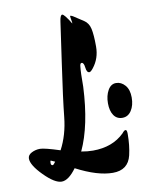

<svg xmlns="http://www.w3.org/2000/svg" viewBox="-142 -772 654 841"><g transform="rotate(-10 185.0 -351.5)"><path d="M230 -672 226 -697Q226 -701 228 -701Q230 -701 238 -697Q262 -681 282.5 -668Q303 -655 309 -628Q315 -601 315 -548.5Q315 -496 284 -457Q273 -443 267 -443Q255 -443 252.5 -466Q250 -489 240 -489Q233 -489 232 -474Q229 -450 229 -385Q221 -214 171 -107Q199 -102 223 -102Q310 -102 363 -154Q372 -166 378.5 -166Q385 -166 385 -148Q385 -97 375 -54Q360 9 292 9Q224 9 130 -40Q95 8 64.5 8Q34 8 -13 -39.5Q-60 -87 -60 -116Q-60 -132 -42.5 -141Q-25 -150 -5 -150Q15 -150 83 -128Q116 -190 124 -269Q132 -348 154 -499.5Q176 -651 180 -681.5Q184 -712 193 -712Q202 -712 230 -666ZM51 -83 33 -91Q30 -91 30 -80.5Q30 -70 38 -70Q42 -70 51 -83ZM430 -302Q430 -267 415 -244Q400 -221 375 -221Q350 -221 336.5 -241Q323 -261 323 -294.5Q323 -328 336.5 -352Q350 -376 373 -376Q396 -376 413 -356.5Q430 -337 430 -302Z"/></g></svg>

Font: Devonshire
Style: Regular
Weight: 400
Designer: Astigmatic (AOETI)
Foundry: Astigmatic (AOETI)
Version: Version 1.001